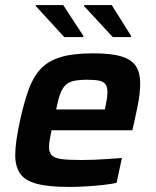

<svg xmlns="http://www.w3.org/2000/svg" viewBox="-20 -728 615 756"><path d="M252 8Q171 8 124.5 -4.5Q78 -17 59 -45Q40 -73 40 -117Q40 -144 45 -178.5Q50 -213 59 -254Q74 -322 91.5 -372Q109 -422 138 -454.5Q167 -487 217 -502.5Q267 -518 346 -518Q419 -518 459 -505.5Q499 -493 515.5 -467Q532 -441 532 -401Q532 -382 529.5 -358.5Q527 -335 521.5 -309Q516 -283 510 -254L501 -215H183Q179 -195 176 -178.5Q173 -162 173 -150Q173 -128 184 -116.5Q195 -105 223 -101.5Q251 -98 302 -98Q324 -98 351 -99Q378 -100 406.5 -102Q435 -104 460 -106L439 -8Q416 -3 384 0.5Q352 4 317.5 6Q283 8 252 8ZM201 -297H393L395 -307Q399 -326 401 -340Q403 -354 403 -365Q403 -386 395 -396.5Q387 -407 370 -410.5Q353 -414 325 -414Q292 -414 271 -409.5Q250 -405 237.5 -392.5Q225 -380 216.5 -356.5Q208 -333 201 -297ZM233 -582 121 -704V-708H229L308 -587V-582ZM424 -582 311 -704V-708H420L496 -587V-582Z"/></svg>

Font: Saira Thin SemiBold
Style: Italic
Weight: 600
Italic angle: -12°
Version: Version 1.101